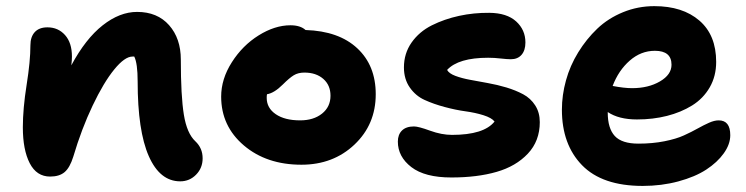

<svg xmlns="http://www.w3.org/2000/svg" viewBox="-20 -570 2457 632"><path d="M573.2 26.9Q506.3 26.9 469.7 -56.2Q433.1 -139.2 433.1 -301.8Q433.1 -361.8 421.9 -383.8H416Q390.6 -383.8 356 -341.3Q321.3 -298.8 284.9 -222.4Q248.5 -146 221.2 -54.2Q210 -18.1 192.6 -3.4Q175.3 11.2 145 11.2Q100.6 11.2 77.9 -32.7Q55.2 -76.7 55.2 -150.9Q55.2 -212.4 67.6 -290.5Q80.1 -368.7 80.1 -420.9Q80.1 -448.7 94.5 -464.4Q108.9 -480 136.2 -480Q171.4 -480 194.1 -454.6Q216.8 -429.2 216.8 -383.8Q216.8 -372.6 214.8 -355Q261.7 -442.4 317.9 -486.6Q374 -530.8 431.2 -530.8Q498 -530.8 536.6 -487.1Q575.2 -443.4 575.2 -374Q575.2 -253.9 585.2 -192.4Q595.2 -130.9 623 -105Q647 -82.5 647 -48.8Q647 -17.1 625.5 4.9Q604 26.9 573.2 26.9Z M972.2 -27.8Q857.4 -27.8 782.7 -91.3Q708 -154.8 708 -252Q708 -310.1 743.2 -365.2Q778.3 -420.4 831.5 -453.6Q884.8 -486.8 936 -486.8Q968.8 -486.8 985.8 -471.2Q1095.2 -467.8 1156 -411.1Q1216.8 -354.5 1216.8 -259.8Q1216.8 -160.2 1146.7 -94Q1076.7 -27.8 972.2 -27.8ZM857.9 -248Q857.9 -214.4 887.7 -194.1Q917.5 -173.8 967.8 -173.8Q1012.2 -173.8 1040 -196Q1067.9 -218.3 1067.9 -254.9Q1067.9 -289.6 1044.2 -310.3Q1020.5 -331.1 981.9 -331.1Q961.4 -331.1 947 -322.3Q932.6 -313.5 911.1 -292Q882.8 -263.7 858.9 -259.8Q857.9 -255.9 857.9 -248Z M1465.8 14.2Q1378.4 14.2 1334 -20Q1289.6 -54.2 1289.6 -104Q1289.6 -127 1303.2 -140.4Q1316.9 -153.8 1342.8 -153.8Q1357.4 -153.8 1395.5 -139.9Q1433.6 -126 1467.8 -126Q1572.8 -126 1607.9 -169.9Q1598.6 -182.1 1571.5 -190.7Q1544.4 -199.2 1512.2 -203.6Q1480 -208 1443.6 -217.8Q1407.2 -227.5 1377.7 -241Q1348.1 -254.4 1328.9 -282Q1309.6 -309.6 1309.6 -348.1Q1309.6 -394 1334.7 -429.9Q1359.9 -465.8 1401.4 -486.6Q1442.9 -507.3 1491.2 -517.8Q1539.6 -528.3 1590.8 -527.8Q1648.4 -527.3 1679 -499.5Q1709.5 -471.7 1709.5 -430.2Q1709.5 -404.3 1696.8 -389.6Q1684.1 -375 1661.6 -375Q1649.4 -375 1628.4 -377.4Q1607.4 -379.9 1586.9 -379.9Q1488.8 -379.9 1451.7 -339.8Q1458 -328.1 1478.8 -320.3Q1499.5 -312.5 1526.9 -307.4Q1554.2 -302.2 1585.7 -296.6Q1617.2 -291 1647.2 -282Q1677.2 -272.9 1701.9 -259.8Q1726.6 -246.6 1741.7 -223.1Q1756.8 -199.7 1756.8 -168Q1756.8 -106 1717.5 -64.2Q1678.2 -22.5 1614.5 -4.2Q1550.8 14.2 1465.8 14.2Z M2095.7 42Q1962.4 42 1896 -26.1Q1829.6 -94.2 1829.6 -209Q1829.6 -256.8 1843 -305.4Q1856.4 -354 1883.3 -397.7Q1910.2 -441.4 1946 -475.6Q1981.9 -509.8 2030.8 -529.8Q2079.6 -549.8 2133.8 -549.8Q2227.1 -549.8 2282.2 -502.2Q2337.4 -454.6 2337.4 -366.2Q2337.4 -319.3 2316.2 -282.5Q2294.9 -245.6 2258.3 -222.9Q2221.7 -200.2 2175.5 -188.5Q2129.4 -176.8 2076.7 -176.8Q2016.6 -176.8 1980.5 -201.2V-199.2Q1980.5 -147.5 2003.7 -122.3Q2026.9 -97.2 2081.5 -97.2Q2127.9 -97.2 2167 -105Q2206.1 -112.8 2231.2 -124.3Q2256.3 -135.7 2276.4 -147Q2296.4 -158.2 2314 -166Q2331.5 -173.8 2345.7 -173.8Q2383.8 -173.8 2383.8 -125Q2383.8 -95.2 2362.5 -65.4Q2341.3 -35.6 2304.7 -11.7Q2268.1 12.2 2212.9 27.1Q2157.7 42 2095.7 42ZM2135.7 -402.8Q2089.8 -402.8 2053 -370.6Q2016.1 -338.4 1996.6 -287.1Q2034.2 -279.8 2060.5 -279.8Q2114.3 -279.8 2152.3 -302Q2190.4 -324.2 2190.4 -356.9Q2190.4 -402.8 2135.7 -402.8Z"/></svg>

Font: Shantell Sans Irregular
Style: Bold
Weight: 700
Designer: Stephen Nixon, Anya Danilova, Shantell Martin
Foundry: Arrow Type
Version: Version 1.006;[9816181b4]